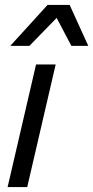

<svg xmlns="http://www.w3.org/2000/svg" viewBox="-20 -763 380 783"><path d="M207 -500 91 0H11L127 -500ZM22 -576 174 -743H264L340 -576H271L211 -690L100 -576Z"/></svg>

Font: Prodigy Sans
Style: Italic
Weight: 400
Italic angle: -13°
Designer: Wei Huang
Foundry: Wei Huang
Version: Version 1.003; ttfautohint (v1.8.3)